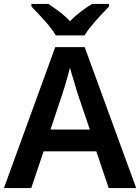

<svg xmlns="http://www.w3.org/2000/svg" viewBox="-20 -957 713 977"><path d="M533 0 470 -187H202L139 0H0L261 -717H411L673 0ZM375 -481Q371 -495 363.5 -519Q356 -543 348.5 -569Q341 -595 336 -612Q331 -592 323.5 -565.5Q316 -539 309 -515.5Q302 -492 298 -481L237 -298H437ZM264 -777Q251 -800 228.5 -827Q206 -854 182 -879.5Q158 -905 140 -924V-937H226Q252 -920 281.5 -898Q311 -876 336 -849Q362 -876 392 -898.5Q422 -921 449 -937H535V-924Q517 -906 493 -880Q469 -854 446.5 -827Q424 -800 410 -777Z"/></svg>

Font: Noto Sans Sora Sompeng Semi
Style: Bold
Weight: 700
Designer: Monotype Design Team. David Williams.
Foundry: Monotype Imaging Inc.
Version: Version 2.101; ttfautohint (v1.8.4.7-5d5b)